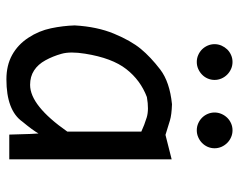

<svg xmlns="http://www.w3.org/2000/svg" viewBox="-92 -634 735 590"><g transform="rotate(90 275.0 -338.5)"><path d="M144.5 -232.9C153.3 -288.2 169.1 -330.5 191.9 -359.6C214.7 -388.8 243.3 -409.8 277.8 -422.9C303.5 -427.4 324.4 -427.2 340.3 -422.4C356.3 -417.5 370.8 -411.9 383.8 -405.8V-178.2C357.4 -140.5 332.3 -112 308.3 -92.8C284.4 -73.6 261.7 -64 240.2 -64C223.3 -64 208.6 -68 196 -76.2C183.5 -84.3 173.1 -95.9 164.8 -111.1C156.5 -126.2 149.8 -142.7 144.8 -160.6C139.7 -178.5 139.6 -202.6 144.5 -232.9ZM389.6 -89.8 391.1 -65.9 393.1 0H469.2V-499L394 -480C375.8 -485.5 361 -490.1 349.6 -493.7C338.2 -497.2 321.6 -499.3 299.8 -500C254.2 -495.4 218.7 -483.4 193.1 -463.9C167.6 -444.3 146.4 -424.4 129.6 -404.1C112.9 -383.7 97.3 -356.3 83 -321.8C68.7 -287.3 60.2 -247.1 57.6 -201.2C58.3 -177.4 61.2 -153.1 66.4 -128.2C71.6 -103.3 81.3 -80.1 95.5 -58.6C109.6 -37.1 127.3 -20.5 148.4 -8.8C169.6 2.9 194.5 8.8 223.1 8.8C286.9 8.8 330.4 -7.6 353.5 -40.5C371.1 -61.7 383.1 -78.1 389.6 -89.8ZM169.9 -686C162.4 -686 155.4 -684.6 148.7 -681.6C142 -678.7 136.2 -674.7 131.3 -669.7C126.5 -664.6 122.6 -658.8 119.6 -652.1C116.7 -645.4 115.2 -638.3 115.2 -630.9C115.2 -623.4 116.7 -616.3 119.6 -609.6C122.6 -602.9 126.5 -597.2 131.3 -592.3C136.2 -587.4 142 -583.5 148.7 -580.6C155.4 -577.6 162.4 -576.2 169.9 -576.2C177.4 -576.2 184.5 -577.6 191.2 -580.6C197.8 -583.5 203.7 -587.4 208.7 -592.3C213.8 -597.2 217.8 -602.9 220.7 -609.6C223.6 -616.3 225.1 -623.4 225.1 -630.9C225.1 -638.3 223.6 -645.4 220.7 -652.1C217.8 -658.8 213.8 -664.6 208.7 -669.7C203.7 -674.7 197.8 -678.7 191.2 -681.6C184.5 -684.6 177.4 -686 169.9 -686ZM379.9 -686C372.4 -686 365.3 -684.6 358.6 -681.6C352 -678.7 346.2 -674.7 341.3 -669.7C336.4 -664.6 332.5 -658.8 329.6 -652.1C326.7 -645.4 325.2 -638.3 325.2 -630.9C325.2 -623.4 326.7 -616.3 329.6 -609.6C332.5 -602.9 336.4 -597.2 341.3 -592.3C346.2 -587.4 352 -583.5 358.6 -580.6C365.3 -577.6 372.4 -576.2 379.9 -576.2C387.4 -576.2 394.4 -577.6 401.1 -580.6C407.8 -583.5 413.7 -587.4 418.7 -592.3C423.7 -597.2 427.7 -602.9 430.7 -609.6C433.6 -616.3 435.1 -623.4 435.1 -630.9C435.1 -638.3 433.6 -645.4 430.7 -652.1C427.7 -658.8 423.7 -664.6 418.7 -669.7C413.7 -674.7 407.8 -678.7 401.1 -681.6C394.4 -684.6 387.4 -686 379.9 -686ZM0 -490.2Z"/></g></svg>

Font: CodeNewRoman Nerd Font Mono
Style: Regular
Weight: 400
Monospace: yes
Designer: Sam Radian
Foundry: Code New Roman
Version: Version 2.00 November 29, 2014;Nerd Fonts 3.2.1